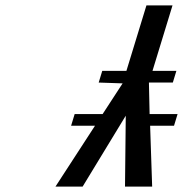

<svg xmlns="http://www.w3.org/2000/svg" viewBox="-20 -687 674 707"><path d="M431.5 -380 357.9 -267H254.9L241.8 -224H329.8L184.3 0H284.3L443.1 -261L440.3 0H540.3L532.8 -224H620.8L633.9 -267H530.9L528.4 -383H616.4L629.5 -426H541.5L615.2 -667H519.2L445.5 -426H356.5L343.4 -383Z"/></svg>

Font: Din Kursivschrift
Style: Condensed Italic Polish
Weight: 400
Version: Version 1.07